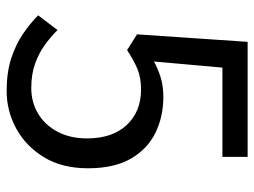

<svg xmlns="http://www.w3.org/2000/svg" viewBox="-116 -657 787 595"><g transform="rotate(90 277.5 -359.5)"><path d="M261.8 13.4Q204.7 13.4 161.2 -0.7Q117.8 -14.8 85.2 -37.1Q52.6 -59.4 27.4 -84.1L73.1 -144.3Q94.1 -123.1 119.6 -104.6Q145.1 -86.2 178.1 -74.5Q211.1 -62.9 252.9 -62.9Q296.2 -62.9 331.7 -83.8Q367.1 -104.8 388 -143.9Q408.9 -183 408.9 -235.6Q408.9 -314.2 367.5 -358.6Q326 -403.1 257.2 -403.1Q220.8 -403.1 193.8 -391.9Q166.9 -380.8 135.2 -359.8L86.4 -390.6L109.7 -733.4H466.1V-655.2H189.5L170.6 -443.2Q195.5 -456.7 221.7 -464.4Q247.9 -472.2 280.5 -472.2Q341.7 -472.2 391.9 -447.5Q442.2 -422.8 471.9 -371.1Q501.5 -319.4 501.5 -238.4Q501.5 -158.5 467.1 -102Q432.6 -45.6 378 -16.1Q323.5 13.4 261.8 13.4Z"/></g></svg>

Font: Noto Sans HK Thin
Style: Regular
Weight: 100
Designer: Ryoko NISHIZUKA 西塚涼子 (kana, bopomofo & ideographs); Paul D. Hunt (Latin, Greek & Cyrillic); Sandoll Communications 산돌커뮤니
Foundry: Adobe
Version: Version 2.004-H2;hotconv 1.0.118;makeotfexe 2.5.65603